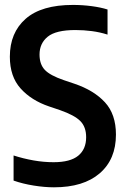

<svg xmlns="http://www.w3.org/2000/svg" viewBox="-20 -770 523 799"><path d="M204.5 9.5Q165.5 9.5 120.2 2.2Q75 -5 36.5 -18.5V-123Q77 -110 119.2 -102.5Q161.5 -95 203 -95Q272.5 -95 305.5 -122Q338.5 -149 338.5 -199Q338.5 -241.5 314.5 -266Q290.5 -290.5 229 -312L184.5 -327Q110.5 -352 65.8 -401.8Q21 -451.5 21 -534Q21 -634 86.8 -691.8Q152.5 -749.5 283.5 -749.5Q322.5 -749.5 360.8 -744.5Q399 -739.5 427.5 -730.5V-626Q396.5 -636 362.5 -640.5Q328.5 -645 294 -645Q212.5 -645 178.5 -617.2Q144.5 -589.5 144.5 -543Q144.5 -502.5 166.5 -479.2Q188.5 -456 245.5 -436.5L290 -421.5Q371 -394 416.8 -344.2Q462.5 -294.5 462.5 -210Q462.5 -107 395 -48.8Q327.5 9.5 204.5 9.5Z"/></svg>

Font: Encode Sans Cnd SmBold
Style: Regular
Weight: 600
Width: 3
Designer: Multiple Designers
Foundry: Impallari Type
Version: Version 3.002; ttfautohint (v1.8.3) -l 8 -r 50 -G 200 -x 14 